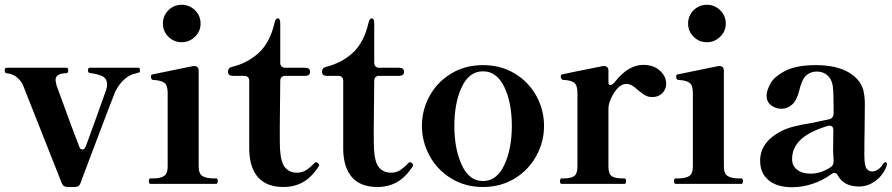

<svg xmlns="http://www.w3.org/2000/svg" viewBox="-29 -771 3741 805"><path d="M230 -3 67 -415Q44 -460 -2 -464Q-9 -465 -9 -476Q-9 -487 -2 -487H250Q257 -487 257 -476Q257 -464 249 -464Q228 -464 216 -457Q204 -450 204 -436Q204 -431 208 -413Q216 -390 271 -241Q279 -221 303 -157Q307 -144 317 -144Q325 -144 331 -158Q368 -258 416 -394Q420 -405 420 -415Q420 -444 397 -453Q374 -462 347 -465Q340 -466 340 -476Q340 -487 347 -487H551Q558 -487 558 -476Q558 -469 555 -467.5Q552 -466 540 -463Q516 -459 492.5 -438.5Q469 -418 453 -384Q445 -366 321 -37L309 -4Q303 13 285 13H255Q236 13 230 -3Z M654 -672Q654 -705 677 -728Q700 -751 733 -751Q765 -751 788.5 -728Q812 -705 812 -672Q812 -640 788.5 -617Q765 -594 733 -594Q700 -594 677 -617Q654 -640 654 -672ZM602 0Q595 0 595 -12Q595 -23 602 -23H613Q642 -23 658 -32.5Q674 -42 674 -73V-381Q674 -413 660.5 -423.5Q647 -434 613 -436Q604 -436 604 -451Q604 -458 610 -459L781 -494H786Q794 -494 799 -489Q804 -484 804 -475V-73Q804 -42 820.5 -32.5Q837 -23 866 -23H877Q884 -23 884 -12Q884 0 877 0Z M1016 -142V-432Q1016 -442 1010.5 -447.5Q1005 -453 995 -453H948Q927 -453 927 -470Q927 -487 945 -491Q1010 -507 1056.5 -550Q1103 -593 1122 -675Q1126 -694 1136 -694Q1141 -694 1143.5 -688.5Q1146 -683 1146 -673V-508Q1146 -498 1151.5 -492.5Q1157 -487 1167 -487H1250Q1271 -487 1271 -470Q1271 -453 1250 -453H1167Q1157 -453 1151.5 -447.5Q1146 -442 1146 -432L1144 -227Q1144 -160 1145 -147Q1148 -90 1166.5 -68.5Q1185 -47 1216 -47Q1236 -47 1251 -55.5Q1266 -64 1287 -85Q1292 -91 1296 -91Q1300 -91 1304.5 -87Q1309 -83 1309 -79Q1309 -77 1307 -73Q1276 -26 1240 -6.5Q1204 13 1159 13Q1090 13 1054 -26.5Q1018 -66 1016 -142Z M1410 -142V-432Q1410 -442 1404.5 -447.5Q1399 -453 1389 -453H1342Q1321 -453 1321 -470Q1321 -487 1339 -491Q1404 -507 1450.5 -550Q1497 -593 1516 -675Q1520 -694 1530 -694Q1535 -694 1537.5 -688.5Q1540 -683 1540 -673V-508Q1540 -498 1545.5 -492.5Q1551 -487 1561 -487H1644Q1665 -487 1665 -470Q1665 -453 1644 -453H1561Q1551 -453 1545.5 -447.5Q1540 -442 1540 -432L1538 -227Q1538 -160 1539 -147Q1542 -90 1560.5 -68.5Q1579 -47 1610 -47Q1630 -47 1645 -55.5Q1660 -64 1681 -85Q1686 -91 1690 -91Q1694 -91 1698.5 -87Q1703 -83 1703 -79Q1703 -77 1701 -73Q1670 -26 1634 -6.5Q1598 13 1553 13Q1484 13 1448 -26.5Q1412 -66 1410 -142Z M1740 -243Q1740 -310 1772 -368.5Q1804 -427 1862.5 -462.5Q1921 -498 1996 -498Q2071 -498 2129.5 -462.5Q2188 -427 2220 -368.5Q2252 -310 2252 -243Q2252 -177 2220 -118Q2188 -59 2129.5 -23Q2071 13 1996 13Q1921 13 1862.5 -23Q1804 -59 1772 -118Q1740 -177 1740 -243ZM2117 -243Q2117 -340 2085.5 -406Q2054 -472 1996 -472Q1938 -472 1907 -406Q1876 -340 1876 -243Q1876 -147 1907 -79.5Q1938 -12 1996 -12Q2054 -12 2085.5 -79.5Q2117 -147 2117 -243Z M2764 -420Q2764 -396 2747.5 -380Q2731 -364 2706 -364Q2689 -364 2676 -371.5Q2663 -379 2646 -393Q2632 -406 2621 -412.5Q2610 -419 2597 -419Q2576 -419 2557.5 -398Q2539 -377 2526 -341Q2522 -328 2522 -315V-73Q2522 -42 2536 -32.5Q2550 -23 2578 -23H2589Q2596 -23 2596 -11Q2596 0 2589 0H2326Q2319 0 2319 -11Q2319 -23 2326 -23H2336Q2364 -23 2378 -32.5Q2392 -42 2392 -73V-382Q2392 -414 2378 -424.5Q2364 -435 2331 -436Q2326 -437 2324 -442Q2322 -447 2322 -452Q2322 -458 2328 -459Q2337 -462 2499 -494H2504Q2512 -494 2517 -489Q2522 -484 2522 -475V-427Q2522 -414 2530 -414Q2538 -414 2552 -431Q2577 -463 2606.5 -481Q2636 -499 2668 -499Q2711 -499 2737.5 -475Q2764 -451 2764 -420Z M2856 -672Q2856 -705 2879 -728Q2902 -751 2935 -751Q2967 -751 2990.5 -728Q3014 -705 3014 -672Q3014 -640 2990.5 -617Q2967 -594 2935 -594Q2902 -594 2879 -617Q2856 -640 2856 -672ZM2804 0Q2797 0 2797 -12Q2797 -23 2804 -23H2815Q2844 -23 2860 -32.5Q2876 -42 2876 -73V-381Q2876 -413 2862.5 -423.5Q2849 -434 2815 -436Q2806 -436 2806 -451Q2806 -458 2812 -459L2983 -494H2988Q2996 -494 3001 -489Q3006 -484 3006 -475V-73Q3006 -42 3022.5 -32.5Q3039 -23 3068 -23H3079Q3086 -23 3086 -12Q3086 0 3079 0Z M3690 -83 3689 -78Q3677 -40 3644 -14.5Q3611 11 3573 11Q3509 11 3484 -35Q3478 -46 3470 -46Q3463 -46 3457 -41Q3420 -14 3377 0Q3334 14 3292 14Q3229 14 3193.5 -15.5Q3158 -45 3158 -97Q3158 -175 3246 -221Q3270 -233 3299 -240.5Q3328 -248 3372 -255L3448 -271Q3466 -276 3466 -295V-321Q3466 -382 3463 -406.5Q3460 -431 3448 -447Q3428 -471 3395 -471Q3370 -471 3351.5 -455Q3333 -439 3321 -388Q3312 -351 3292.5 -333Q3273 -315 3248 -315Q3223 -315 3204 -329.5Q3185 -344 3185 -370Q3185 -390 3200.5 -419.5Q3216 -449 3262.5 -473.5Q3309 -498 3393 -498Q3511 -498 3566 -438Q3584 -418 3590.5 -393.5Q3597 -369 3597 -333L3596 -223Q3595 -190 3595 -121Q3595 -77 3604 -64.5Q3613 -52 3628 -52Q3640 -52 3652.5 -60.5Q3665 -69 3675 -86Q3678 -91 3682 -91Q3685 -91 3687.5 -89Q3690 -87 3690 -83ZM3455 -71Q3466 -79 3466 -93Q3466 -109 3465 -117L3464 -140L3465 -225Q3465 -244 3449 -244Q3444 -244 3441 -243Q3363 -219 3327.5 -185Q3292 -151 3292 -104Q3292 -76 3313 -59.5Q3334 -43 3369 -43Q3414 -43 3455 -71Z"/></svg>

Font: Shippori Mincho B1 ExtraBold
Style: Regular
Weight: 800
Designer: FONTDASU
Foundry: FONTDASU / Google Inc. / but / Adobe
Version: Version 3.110; ttfautohint (v1.8.3)